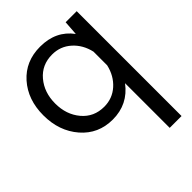

<svg xmlns="http://www.w3.org/2000/svg" viewBox="-229 -672 1042 1042"><g transform="rotate(-45 292.5 -150.5)"><path d="M543.9 -550.8V253.9H453.1V-88.9Q383.3 3.9 267.1 3.9Q156.2 3.9 86.2 -77.1Q16.1 -158.2 16.1 -278.8Q16.1 -398.9 85.4 -477.1Q154.8 -555.2 267.1 -555.2Q388.2 -555.2 453.1 -466.8L459 -550.8ZM283.2 -78.1Q346.2 -78.1 392.1 -119.1Q438 -160.2 453.1 -226.1V-331.1Q438 -397 392.1 -438Q346.2 -479 283.2 -479Q204.1 -479 155.5 -421.4Q106.9 -363.8 106.9 -278.8Q106.9 -193.8 155.5 -136Q204.1 -78.1 283.2 -78.1Z"/></g></svg>

Font: Oakes Grotesk
Style: Regular
Weight: 400
Designer: Samuel Oakes
Foundry: Samuel Oakes
Version: Version 1.0 | wf-rip DC20170320